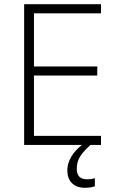

<svg xmlns="http://www.w3.org/2000/svg" viewBox="-20 -683 552 905"><path d="M456.1 0H93.8V-663.1H456.1V-620.1H140.1V-369.6H438.5V-327.1H140.1V-42.5H456.1ZM341.8 112.3Q341.8 162.1 390.1 162.1Q412.1 162.1 427.2 156.7V194.8Q409.2 202.1 379.9 202.1Q341.8 202.1 319.6 180.7Q297.4 159.2 297.4 119.6Q297.4 87.9 315.4 56.6Q333.5 25.4 366.2 0H406.7Q374 28.8 357.9 54.2Q341.8 79.6 341.8 112.3Z"/></svg>

Font: Bpm'online Open Sans Light
Style: Regular
Weight: 300
Foundry: Ascender Corporation
Version: Version 1.10